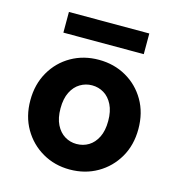

<svg xmlns="http://www.w3.org/2000/svg" viewBox="-104 -776 818 879"><g transform="rotate(15 305.0 -336.0)"><path d="M304 12Q233 12 175 -21.5Q117 -55 83 -113.5Q49 -172 49 -248Q49 -324 83 -383Q117 -442 175 -475Q233 -508 305 -508Q377 -508 435 -475Q493 -442 527 -383.5Q561 -325 561 -248Q561 -172 527 -113.5Q493 -55 435 -21.5Q377 12 304 12ZM304 -109Q336 -109 361.5 -124.5Q387 -140 402.5 -171Q418 -202 418 -248Q418 -294 402.5 -325Q387 -356 361.5 -371.5Q336 -387 305 -387Q275 -387 249 -371.5Q223 -356 207.5 -325Q192 -294 192 -248Q192 -202 207.5 -171Q223 -140 248.5 -124.5Q274 -109 304 -109ZM115 -586V-684H496V-586Z"/></g></svg>

Font: DM Sans 24pt ExtraBold
Style: Regular
Weight: 800
Designer: Colophon Foundry, Jonny Pinhorn
Foundry: Colophon Foundry
Version: Version 4.004;gftools[0.9.30]